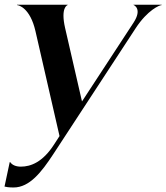

<svg xmlns="http://www.w3.org/2000/svg" viewBox="-68 -602 718 829"><path d="M-9.5 207.5C60 207.5 111.5 140.5 161.5 64.5L518 -480.5C569.5 -559 621 -580 630 -580V-581.5H508.5V-580.5C509.5 -580.5 548 -564.5 508.5 -504L286 -164L213 -481.5C193 -569.5 222.5 -580 224 -580V-581.5H5.5V-580C12.5 -580 62 -568 85 -468L189 -14.5L166 21C116.5 98.5 64.5 117.5 22 117.5C0.5 117.5 -15.5 110.5 -24 98H-26L-48.5 203.5C-43 205 -31.5 207.5 -9.5 207.5Z"/></svg>

Font: Beautique Display
Style: Bold
Weight: 700
Italic angle: -12°
Designer: Nhat-Quang Ngo
Version: Version 1.100;Glyphs 3.2.3 (3260)